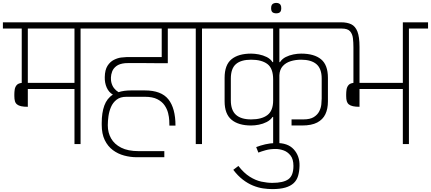

<svg xmlns="http://www.w3.org/2000/svg" viewBox="-56 -994 2974 1325"><path d="M-36 -797V-840H632V-797H500V0H458V-380H136V-257Q108 -257 90 -261Q72 -265 61.5 -273.5Q51 -282 47 -296Q43 -310 43 -331V-343Q43 -359 45.5 -376Q48 -393 58.5 -406Q69 -419 94 -422V-797ZM136 -422H458V-797H136Z M1060 -558Q1047 -558 1019.5 -558Q992 -558 959 -558.5Q926 -559 894 -559Q862 -559 838.5 -559Q815 -559 807 -558Q768 -554 747 -538Q726 -522 718 -500.5Q710 -479 709.5 -459Q709 -439 712 -427Q718 -402 731 -385.5Q744 -369 762 -358Q780 -364 801.5 -367Q823 -370 848 -370H944Q1057 -370 1106 -308.5Q1155 -247 1155 -127H1113Q1113 -139 1112 -162.5Q1111 -186 1104 -214Q1097 -242 1079.5 -267.5Q1062 -293 1029.5 -309.5Q997 -326 945 -326H816Q774 -326 748.5 -306Q723 -286 710 -255.5Q697 -225 692.5 -192Q688 -159 688 -132V-128Q688 -79 710.5 -39Q733 1 780 25Q827 49 901 49H986H1078V91H888Q844 91 801 79.5Q758 68 723 42Q688 16 667 -27Q646 -70 646 -133V-145Q646 -216 664 -265.5Q682 -315 723 -341Q695 -357 680.5 -389.5Q666 -422 667 -462Q668 -512 686 -540Q704 -568 730 -581Q756 -594 780 -597Q804 -600 816 -600H1060V-797H560V-840H1230V-797H1102V-558Z M1158 -797V-840H1475V-797H1338V0H1295V-797Z M1956 -170Q1976 -170 1996.5 -170Q2017 -170 2037 -170Q2084 -170 2109.5 -186Q2135 -202 2147 -225.5Q2159 -249 2161.5 -273.5Q2164 -298 2164 -314Q2164 -349 2164 -383.5Q2164 -418 2164 -452Q2164 -520 2128 -551Q2092 -582 2022 -582Q1983 -582 1949.5 -571.5Q1916 -561 1895 -537.5Q1874 -514 1872 -475V0H1829V-187Q1828 -187 1827.5 -187Q1827 -187 1825 -187Q1810 -165 1784.5 -152Q1759 -139 1730.5 -133.5Q1702 -128 1677 -128Q1589 -128 1541.5 -168Q1494 -208 1494 -295Q1494 -336 1494 -376.5Q1494 -417 1494 -457Q1494 -546 1541.5 -585Q1589 -624 1677 -624Q1702 -624 1730.5 -618.5Q1759 -613 1784.5 -600.5Q1810 -588 1825 -565H1829V-797H1403V-840H2298V-797H1872V-565H1876Q1891 -588 1916 -600.5Q1941 -613 1969 -618.5Q1997 -624 2022 -624Q2112 -624 2159.5 -585Q2207 -546 2207 -457V-294Q2207 -243 2189.5 -206Q2172 -169 2133 -148.5Q2094 -128 2029 -128H1956ZM1537 -301Q1537 -234 1572 -202Q1607 -170 1677 -170Q1750 -170 1789.5 -200Q1829 -230 1829 -301V-446Q1829 -522 1789.5 -552Q1750 -582 1677 -582Q1607 -582 1572 -551.5Q1537 -521 1537 -452Z M1712 21Q1741 10 1774.5 2Q1808 -6 1847 -7Q1930 -9 1971.5 37Q2013 83 2011 151Q2010 190 2001 220Q1992 250 1970.5 270Q1949 290 1913 300.5Q1877 311 1823 311Q1793 311 1759 306Q1725 301 1689.5 286.5Q1654 272 1619.5 245.5Q1585 219 1554 178L1589 151Q1627 200 1667.5 225.5Q1708 251 1748 259.5Q1788 268 1823 268Q1899 268 1934 243Q1969 218 1969 151Q1969 104 1948.5 78.5Q1928 53 1900 43.5Q1872 34 1847 34Q1808 34 1777.5 42.5Q1747 51 1727 59Z M1850 -902Q1842 -902 1833.5 -904.5Q1825 -907 1820 -914.5Q1815 -922 1815 -937Q1815 -953 1820 -960.5Q1825 -968 1833.5 -971Q1842 -974 1850 -974Q1859 -974 1867 -971Q1875 -968 1880 -960.5Q1885 -953 1885 -937Q1885 -922 1880 -914.5Q1875 -907 1867 -904.5Q1859 -902 1850 -902Z M2898 -840V-797H2766V0H2724V-380Q2700 -380 2659.5 -380Q2619 -380 2574.5 -380Q2530 -380 2489.5 -380Q2449 -380 2425 -380V-257Q2398 -257 2380 -261Q2362 -265 2351.5 -273.5Q2341 -282 2337 -296Q2333 -310 2333 -331V-343Q2333 -359 2335.5 -376Q2338 -393 2348.5 -406Q2359 -419 2383 -422V-668Q2383 -701 2379.5 -730.5Q2376 -760 2359.5 -778.5Q2343 -797 2302 -797H2256V-840H2298Q2340 -840 2368 -826.5Q2396 -813 2410.5 -776.5Q2425 -740 2425 -670V-422H2724V-840Z"/></svg>

Font: Matangi Light
Style: Regular
Weight: 300
Designer: Prashant Pant
Foundry: The Graphic Ant
Version: Version 3.002